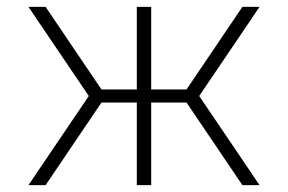

<svg xmlns="http://www.w3.org/2000/svg" viewBox="-20 -540 840 560"><path d="M113 0H63L239 -260L63 -520H113L276 -279H379V-520H421V-279H524L687 -520H737L561 -260L737 0H687L524 -241H421V0H379V-241H276Z"/></svg>

Font: Iosevka Aile Extralight
Style: Regular
Weight: 200
Designer: Belleve Invis
Foundry: Belleve Invis
Version: Version 31.1.0; ttfautohint (v1.8.4)